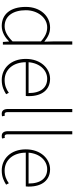

<svg xmlns="http://www.w3.org/2000/svg" viewBox="655 -1489 847 2197"><g transform="rotate(90 1078.5 -390.5)"><path d="M59 -262C59 -84 145 13 277 13C350 13 409 -26 453 -70H455L460 0H490V-794H454V-573L457 -474C456 -475 455 -476 454 -476C401 -517 358 -540 295 -540C167 -540 59 -432 59 -262ZM97 -262C97 -397 182 -507 293 -507C348 -507 396 -487 454 -435V-111C396 -53 341 -20 280 -20C163 -20 97 -118 97 -262Z M895 13C973 13 1018 -13 1058 -37L1042 -68C1002 -39 957 -20 897 -20C773 -20 692 -122 692 -262H1078C1080 -274 1080 -286 1080 -297C1080 -453 1003 -540 881 -540C764 -540 654 -434 654 -262C654 -90 762 13 895 13ZM692 -294C703 -427 787 -507 881 -507C980 -507 1045 -437 1045 -294Z M1281 13C1296 13 1302 12 1311 9L1304 -22C1292 -20 1289 -20 1285 -20C1271 -20 1263 -31 1263 -53V-794H1227V-59C1227 -8 1248 13 1281 13Z M1535 13C1550 13 1556 12 1565 9L1558 -22C1546 -20 1543 -20 1539 -20C1525 -20 1517 -31 1517 -53V-794H1481V-59C1481 -8 1502 13 1535 13Z M1930 13C2008 13 2053 -13 2093 -37L2077 -68C2037 -39 1992 -20 1932 -20C1808 -20 1727 -122 1727 -262H2113C2115 -274 2115 -286 2115 -297C2115 -453 2038 -540 1916 -540C1799 -540 1689 -434 1689 -262C1689 -90 1797 13 1930 13ZM1727 -294C1738 -427 1822 -507 1916 -507C2015 -507 2080 -437 2080 -294Z"/></g></svg>

Font: Kinto Sans Thin
Style: Regular
Weight: 100
Designer: Authors: Ryoko NISHIZUKA  (kana & ideographs); Paul D. Hunt (Latin, Greek & Cyrillic); Wenlong ZHANG  (bopomofo); Sandol
Foundry: Adobe Systems Incorporated, ookami Inc.
Version: Version 0.001